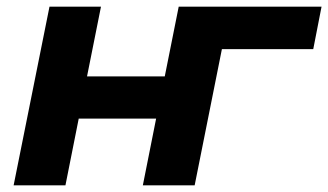

<svg xmlns="http://www.w3.org/2000/svg" viewBox="-20 -558 988 578"><path d="M948 -538H518L476 -328H242L284 -538H129L21 0H177L217 -201H450L410 0H566L648 -410H923Z"/></svg>

Font: AWKNG-Font
Style: Bold Italic
Weight: 700
Italic angle: -11.3°
Designer: Awakening Church
Foundry: Awakening Church
Version: Version 1.700;PS 001.700;hotconv 1.0.88;makeotf.lib2.5.64775